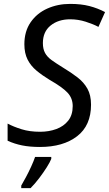

<svg xmlns="http://www.w3.org/2000/svg" viewBox="-20 -744 559 985"><path d="M185 10Q133 10 93.5 2Q54 -6 19 -22V-110Q49 -94 90.5 -81Q132 -68 186 -68Q231 -68 269 -82Q307 -96 330 -125Q353 -154 353 -200Q353 -240 326.5 -268.5Q300 -297 235 -334Q197 -357 167.5 -381.5Q138 -406 121.5 -438.5Q105 -471 105 -517Q105 -583 137 -629.5Q169 -676 222.5 -700Q276 -724 340 -724Q396 -724 438.5 -713Q481 -702 519 -682L485 -606Q459 -620 420 -632.5Q381 -645 340 -645Q279 -645 239.5 -613Q200 -581 200 -523Q200 -493 211 -472.5Q222 -452 245 -435.5Q268 -419 302 -398Q345 -372 377.5 -347Q410 -322 428.5 -289Q447 -256 447 -207Q447 -100 375.5 -45Q304 10 185 10ZM89 208Q99 191 113 165Q127 139 140 110.5Q153 82 160 61H243V71Q237 87 220 114Q203 141 181 170Q159 199 137 221H89Z"/></svg>

Font: Noto Sans
Style: Italic
Weight: 400
Italic angle: -12°
Designer: Monotype Design Team
Foundry: Monotype Imaging Inc.
Version: Version 2.013; ttfautohint (v1.8.4.7-5d5b)